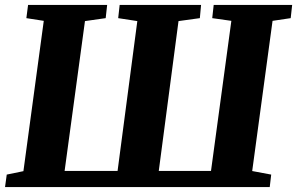

<svg xmlns="http://www.w3.org/2000/svg" viewBox="-20 -763 1212 783"><path d="M0.5 0 7.5 -51 75.5 -65 158.5 -678 87.5 -689 94.5 -743H417L411 -689L326.5 -677L243.5 -66H459.5L540 -677L462 -689L468 -743H800L795 -689L708 -677L627.5 -66H840.5L923.5 -678L845.5 -689L851.5 -743H1171.5L1165.5 -689L1091.5 -678L1008.5 -65.5L1086 -51L1080 0Z"/></svg>

Font: Merriweather Black
Style: Italic
Weight: 900
Italic angle: -7.8°
Designer: Eben Sorkin
Foundry: Eben Sorkin
Version: Version 2.200;gftools[0.9.31]